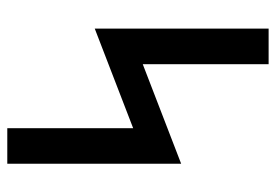

<svg xmlns="http://www.w3.org/2000/svg" viewBox="-138 -638 775 540"><g transform="rotate(90 250.0 -367.5)"><path d="M340 0V-354L60 -246V-735H160V-381L440 -489V0Z"/></g></svg>

Font: Iosevka Semibold
Style: Regular
Weight: 600
Monospace: yes
Designer: Belleve Invis
Foundry: Belleve Invis
Version: Version 33.2.3; ttfautohint (v1.8.4)